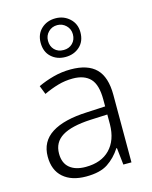

<svg xmlns="http://www.w3.org/2000/svg" viewBox="-122 -894 780 984"><g transform="rotate(-15 268.0 -402.0)"><path d="M276 -541Q366 -541 410 -497Q454 -453 454 -358V0H411L401 -90H398Q369 -45 327.5 -17.5Q286 10 212 10Q135 10 91 -28.5Q47 -67 47 -139Q47 -219 112 -260.5Q177 -302 301 -307L398 -312V-349Q398 -427 366.5 -460Q335 -493 274 -493Q233 -493 195 -482Q157 -471 119 -453L101 -499Q139 -517 183.5 -529Q228 -541 276 -541ZM308 -265Q206 -260 156.5 -229.5Q107 -199 107 -139Q107 -89 137.5 -63.5Q168 -38 222 -38Q305 -38 351 -85.5Q397 -133 398 -217V-269ZM268 -609Q223 -609 193 -636.5Q163 -664 163 -712Q163 -758 193 -786Q223 -814 268 -814Q312 -814 343 -785.5Q374 -757 374 -712Q374 -664 343.5 -636.5Q313 -609 268 -609ZM268 -646Q297 -646 315.5 -664.5Q334 -683 334 -712Q334 -740 314.5 -759Q295 -778 268 -778Q240 -778 221 -759Q202 -740 202 -712Q202 -683 220 -664.5Q238 -646 268 -646Z"/></g></svg>

Font: Noto Sans Light
Style: Regular
Weight: 300
Designer: Monotype Design Team
Foundry: Monotype Imaging Inc.
Version: Version 2.007